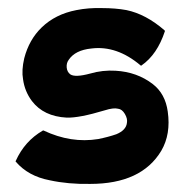

<svg xmlns="http://www.w3.org/2000/svg" viewBox="-20 -443 455 475"><path d="M395 -167Q403 -111 379 -70Q330 12 203 12Q149 13 103 3Q50 -7 19 -43Q18 -44 19 -45Q41 -94 86 -120H87Q87 -121 88 -120Q156 -88 223 -99Q248 -104 268 -111Q292 -121 294 -139Q296 -149 289 -161Q282 -173 272 -174Q261 -177 239 -170Q176 -151 145 -152Q88 -155 59 -193Q41 -217 37 -247Q33 -269 40 -299Q52 -345 83 -375Q117 -408 169 -418Q199 -424 232 -423Q266 -423 293 -418Q341 -408 387 -368Q388 -367 388 -366Q369 -308 330 -281Q329 -280 328 -281Q269 -331 206 -323Q166 -319 150 -295Q144 -287 145 -276Q146 -265 154 -259Q166 -251 203 -261Q234 -270 266 -268Q319 -265 358 -235Q389 -211 395 -167Z"/></svg>

Font: Tovari Sans
Style: Bold
Weight: 700
Designer: Verneri Kontto, Denis Ignatov
Foundry: Verneri Kontto
Version: Version 1.10 May 7, 2019